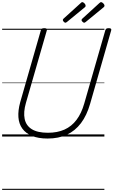

<svg xmlns="http://www.w3.org/2000/svg" viewBox="-20 -1279 1063 1799"><path d="M426 19Q339 19 280 -5.5Q221 -30 189 -74.5Q157 -119 152.5 -181Q148 -243 169 -320L363 -996Q366 -1006 372.5 -1010.5Q379 -1015 396 -1015Q409 -1015 415.5 -1010.5Q422 -1006 419 -995L223 -315Q198 -228 211 -165Q224 -102 278 -68.5Q332 -35 429 -35Q518 -35 584.5 -65Q651 -95 697 -156Q743 -217 769 -308L967 -996Q970 -1006 976.5 -1010.5Q983 -1015 999 -1015Q1028 -1015 1022 -995L824 -305Q793 -197 738.5 -125Q684 -53 606.5 -17Q529 19 426 19ZM593 -1066Q586 -1066 577.5 -1075Q569 -1084 569 -1090Q569 -1093 569.5 -1096Q570 -1099 574 -1103L736 -1250Q740 -1253 743 -1256Q746 -1259 750 -1259Q757 -1259 764.5 -1253.5Q772 -1248 777 -1240.5Q782 -1233 782 -1226Q782 -1222 781 -1218.5Q780 -1215 775 -1211L607 -1073Q602 -1070 599 -1068Q596 -1066 593 -1066ZM769 -1066Q762 -1066 753 -1075Q744 -1084 744 -1090Q744 -1093 745 -1096Q746 -1099 750 -1103L911 -1250Q916 -1253 919 -1256Q922 -1259 926 -1259Q933 -1259 940.5 -1253.5Q948 -1248 953.5 -1240.5Q959 -1233 959 -1226Q959 -1222 957.5 -1218.5Q956 -1215 951 -1211L783 -1073Q778 -1070 775 -1068Q772 -1066 769 -1066ZM0 490H958V500H0ZM0 -20H958V0H0ZM0 -505H958V-500H0ZM0 -1010H958V-1000H0Z"/></svg>

Font: Playwrite AU QLD Guides
Style: Regular
Weight: 400
Designer: Veronika Burian, José Scaglione
Foundry: TypeTogether
Version: Version 1.003